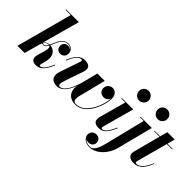

<svg xmlns="http://www.w3.org/2000/svg" viewBox="-54 -1447 2394 2394"><g transform="rotate(45 1143.0 -250.0)"><path d="M512.5 -161.5 503.5 -164.5C460.5 -57.5 418 -19.5 389.5 -19.5C380.5 -19.5 376 -25.5 376 -32.5C376 -34.5 376.5 -39.5 377 -43L397.5 -127C420.5 -234 361 -289.5 293 -295C302 -313.5 311 -335 320 -357C347.5 -421.5 382 -461 438.5 -461C468.5 -461 491.5 -447.5 505 -427.5C490.5 -440.5 471 -447.5 453.5 -447.5C412 -447.5 383.5 -417 383.5 -378.5C383.5 -333.5 413 -306.5 455 -306.5C495 -306.5 528.5 -337 528.5 -381C528.5 -429 493.5 -469.5 439 -469.5C376.5 -469.5 340.5 -427 311 -359C301 -336 292.5 -314 283 -295.5H282C251 -295.5 223 -283.5 202 -246L340.5 -750H115.5V-741H207L8 0H134.5L189 -199C193.5 -213.5 198.5 -227 205 -239.5C211 -236 220 -233.5 230 -233.5C254 -233.5 271.5 -253.5 287 -283C321.5 -267 295.5 -198 280.5 -147L267 -97.5C263.5 -86 260 -69 260 -57C260 -11.5 291.5 10 337 10C415 10 467 -48.5 512.5 -161.5ZM270 -286C273 -286 275.5 -286 278.5 -285.5C264.5 -259.5 250 -242 230 -242C221 -242 214.5 -244 209.5 -247.5C223 -270 242 -286 270 -286Z M739.5 -126.5 818.5 -355.5C823 -369.5 827 -389 827 -404.5C827 -442.5 792.5 -470 734.5 -470C650.5 -470 597.5 -402.5 559.5 -302.5L568 -299.5C602.5 -389.5 647.5 -445.5 691 -445.5C700.5 -445.5 706 -441 706 -431.5C706 -424.5 703.5 -415.5 701.5 -409.5L610 -141C579.5 -50 616.5 10 709 10C795.5 10 850 -73.5 885.5 -169.5C869.5 -39 949.5 10 1033.5 10C1218.5 10 1307 -253.5 1307 -364C1307 -426 1271 -469 1221.5 -469C1174.5 -469 1138 -432.5 1138 -384.5C1138 -337 1174 -305 1219 -305C1255 -305 1286.5 -325 1297 -360.5C1295 -250 1205 -1 1038.5 -1C957 -1 998 -106 1019 -189.5L1086.5 -460H956.5L905 -255C866.5 -117 807.5 -11.5 742 -11.5C711 -11.5 712 -48.5 739.5 -126.5Z M1477.5 -675C1477.5 -629.5 1514 -589.5 1562 -589.5C1610 -589.5 1647.5 -629.5 1647.5 -675C1647.5 -720.5 1610 -760 1562 -760C1514 -760 1477.5 -720.5 1477.5 -675ZM1619 -157.5 1610 -160.5C1559 -40.5 1519 -11.5 1486.5 -11.5C1476.5 -11.5 1473 -18 1473 -26.5C1473 -31 1473.5 -36.5 1475 -42.5L1589.5 -460H1387V-451H1458.5L1363.5 -106C1360.5 -95 1356.5 -77 1356.5 -59.5C1356.5 -17 1382.5 10 1447 10C1528 10 1571.5 -45.5 1619 -157.5Z M1806 -675C1806 -627 1843 -589.5 1891 -589.5C1939 -589.5 1975.5 -627 1975.5 -675C1975.5 -723 1939 -760 1891 -760C1843 -760 1806 -723 1806 -675ZM1917 -460H1718V-451H1783.5L1661.5 43.5C1632 163.5 1604 251.5 1534 251.5C1493 251.5 1459 236 1438.5 214C1452 222.5 1469 227.5 1487 227.5C1533 227.5 1562 193.5 1562 158C1562 113 1529.5 84 1485.5 84C1443 84 1408 115 1408 163.5C1408 212.5 1457 260 1533.5 260C1643.5 260 1758 160.5 1796 11.5Z M2254 -163 2245.5 -165.5C2194.5 -41 2139 -7.5 2099 -7.5C2085.5 -7.5 2078 -13 2078 -23.5C2078 -32.5 2080.5 -41.5 2082.5 -49L2191.5 -451H2286V-460H2194L2221 -560H2091L2064.5 -460H1966V-451H2062L1975 -122.5C1969.5 -102.5 1963.5 -79 1963.5 -63.5C1963.5 -26.5 1989.5 10 2066.5 10C2155.5 10 2206 -47.5 2254 -163Z"/></g></svg>

Font: Bodoni* 24pt
Style: Bold Italic
Weight: 700
Italic angle: -13°
Version: Version 2.3